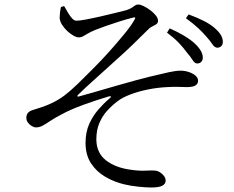

<svg xmlns="http://www.w3.org/2000/svg" viewBox="-20 -781 1040 853"><path d="M320 -689Q310 -689 301 -698.5Q292 -708 283 -723Q274 -738 265 -754L251 -750Q248 -739 246.5 -725Q245 -711 245 -701Q246 -686 256 -670.5Q266 -655 279.5 -642.5Q293 -630 306.5 -622.5Q320 -615 329 -615Q341 -615 349.5 -620Q358 -625 370 -632Q382 -639 403 -648Q426 -657 454.5 -667Q483 -677 513.5 -686.5Q544 -696 568 -702Q577 -705 580 -703Q583 -701 576 -691Q564 -669 540.5 -640Q517 -611 488 -577.5Q459 -544 428.5 -512Q398 -480 371 -453.5Q344 -427 326 -409Q293 -377 266.5 -357Q240 -337 208 -322Q187 -312 164 -304.5Q141 -297 122 -291Q109 -286 103 -278Q97 -270 97 -257Q97 -246 104 -236.5Q111 -227 121 -221Q131 -215 140 -215Q155 -215 169 -222.5Q183 -230 203 -243.5Q223 -257 254 -273Q292 -294 349.5 -315Q407 -336 461 -352Q471 -355 472.5 -352Q474 -349 466 -343Q442 -323 417.5 -295Q393 -267 376.5 -230.5Q360 -194 360 -146Q360 -93 384 -56Q408 -19 447 4Q486 27 532 38Q561 45 595.5 48.5Q630 52 653 52Q686 52 701 44Q716 36 716 21Q716 7 702.5 -6Q689 -19 676 -22Q658 -25 629 -23Q600 -21 560 -27Q493 -36 451 -68.5Q409 -101 408 -161Q408 -203 421.5 -234.5Q435 -266 456.5 -289.5Q478 -313 502 -331Q524 -348 559.5 -361.5Q595 -375 637.5 -383.5Q680 -392 722 -394Q754 -396 773.5 -395Q793 -394 809 -394Q837 -394 848.5 -401.5Q860 -409 860 -422Q860 -435 848.5 -445Q837 -455 819 -461Q801 -467 783 -467Q761 -467 729.5 -460Q698 -453 644 -440Q619 -434 580.5 -423.5Q542 -413 498.5 -400.5Q455 -388 410.5 -375Q366 -362 329 -352Q325 -351 324 -353.5Q323 -356 326 -359Q362 -394 394 -422.5Q426 -451 455.5 -478Q485 -505 513.5 -530.5Q542 -556 571 -584Q600 -612 632 -644Q645 -658 656.5 -663.5Q668 -669 675 -674Q682 -679 682 -689Q682 -700 672.5 -712Q663 -724 648.5 -735Q634 -746 619 -753.5Q604 -761 595 -761Q586 -761 580.5 -757Q575 -753 567 -747.5Q559 -742 542 -736Q526 -732 494 -724Q462 -716 427 -708Q392 -700 362.5 -694.5Q333 -689 320 -689ZM898 -617Q914 -599 923.5 -584.5Q933 -570 945 -569Q955 -569 962.5 -575.5Q970 -582 970 -595Q970 -610 961.5 -625Q953 -640 933 -657Q915 -673 885.5 -688Q856 -703 818 -717L806 -700Q839 -676 860 -656.5Q881 -637 898 -617ZM810 -548Q826 -530 835.5 -514.5Q845 -499 856 -499Q867 -499 874 -506Q881 -513 881 -525Q881 -554 846 -587Q828 -604 800 -621Q772 -638 734 -655L722 -636Q754 -612 774.5 -590.5Q795 -569 810 -548Z"/></svg>

Font: Early Summer Mincho
Style: Regular
Weight: 400
Designer: GuiWonder
Version: Version 1.002